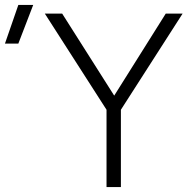

<svg xmlns="http://www.w3.org/2000/svg" viewBox="-164 -755 774 775"><path d="M266 0V-312L17 -700H87L297 -369L505 -700H573L324 -312V0ZM-144 -579 -90 -735H-30L-90 -579Z"/></svg>

Font: Geologica-Sharp
Style: Regular
Weight: 100
Designer: Sindre Bremnes, Frode Helland
Foundry: Monokrom Skriftforlag AS
Version: Version 1.010;gftools[0.9.28]